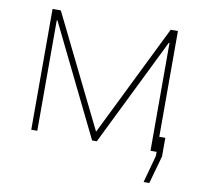

<svg xmlns="http://www.w3.org/2000/svg" viewBox="-76 -609 872 827"><g transform="rotate(10 360.5 -195.0)"><path d="M636.7 -528.3V-65.9H663.1V15.6L628.9 137.7H604L636.7 17.6V0H609.9V-471.2L606.9 -471.7L375 0H354.5L117.7 -483.4L114.7 -482.9V0H88.4V-528.3H124.5L364.7 -40L605 -528.3Z"/></g></svg>

Font: Roboto-Thin
Style: Regular
Weight: 250
Designer: Google
Version: Version 1.100141; 2013; ttfautohint (v0.94.14-c901) -l 8 -r 